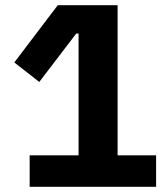

<svg xmlns="http://www.w3.org/2000/svg" viewBox="-20 -718 640 738"><path d="M94 0V-121H282V-589H273L131 -403L35 -478L202 -698H432V-121H580V0Z"/></svg>

Font: Lilex
Style: Regular
Weight: 400
Monospace: yes
Designer: Mike Abbink, Paul van der Laan, Pieter van Rosmalen, Mikhael Khrustik
Foundry: Mikhael Khrustik
Version: Version 2.510